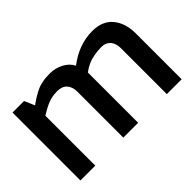

<svg xmlns="http://www.w3.org/2000/svg" viewBox="-89 -800 1061 1061"><g transform="rotate(-45 441.5 -269.0)"><path d="M502 -393V-358V0H386V-358Q386 -397 366.5 -418.5Q347 -440 309 -440Q271 -440 241.5 -429Q212 -418 167 -390V0H51V-531H141L167 -471Q169 -473 183.5 -482.5Q198 -492 201 -494Q204 -496 217 -503.5Q230 -511 235 -513.5Q240 -516 252 -521.5Q264 -527 272 -528.5Q280 -530 292 -533Q311 -538 351 -538Q391 -538 428 -519Q465 -500 482 -466Q576 -538 681 -538Q760 -538 801 -488.5Q842 -439 842 -357V0H726V-358Q726 -397 707 -418.5Q688 -440 655.5 -440Q623 -440 598 -435Q547 -427 502 -393Z"/></g></svg>

Font: Exo
Style: DemiBold
Weight: 600
Designer: Natanael Gama
Version: Version 1.00